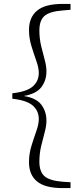

<svg xmlns="http://www.w3.org/2000/svg" viewBox="-20 -789 412 980"><path d="M43 -285V-313Q117 -321 147.5 -348Q178 -375 178 -417Q178 -443 165.5 -478Q153 -513 140.5 -553.5Q128 -594 128 -636Q128 -700 169 -734.5Q210 -769 299 -769H340V-739L304 -736Q234 -731 207.5 -708Q181 -685 181 -634Q181 -592 190 -554.5Q199 -517 208 -484.5Q217 -452 217 -425Q217 -378 191 -344Q165 -310 101 -299Q165 -289 191 -254.5Q217 -220 217 -173Q217 -146 208 -113.5Q199 -81 190 -43Q181 -5 181 37Q181 87 207.5 110.5Q234 134 304 139L340 141V171H299Q210 171 169 137Q128 103 128 39Q128 -4 140.5 -44.5Q153 -85 165.5 -120Q178 -155 178 -181Q178 -223 147.5 -250Q117 -277 43 -285Z"/></svg>

Font: Minh Nguyen ExtraLight
Style: Regular
Weight: 250
Designer: Ryoko NISHIZUKA 西塚涼子 (kana & ideographs); Frank Grießhammer (Latin, Greek & Cyrillic); Wenlong ZHANG 张文龙 (bopomofo); San
Foundry: Adobe
Version: Version 1.100;July 7, 2023;FontCreator 14.0.0.2814 64-bit